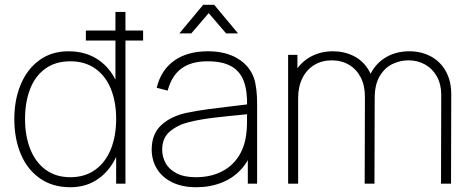

<svg xmlns="http://www.w3.org/2000/svg" viewBox="-20 -770 1972 805"><path d="M40 -271Q40 -351.5 67 -416Q94 -480.5 145.2 -517.8Q196.5 -555 267 -555Q340.5 -555 393 -518.8Q445.5 -482.5 472.2 -418.2Q499 -354 499 -271Q499 -189.5 472.5 -124.8Q446 -60 395.2 -22.5Q344.5 15 275 15Q200.5 15 147.5 -22Q94.5 -59 67.2 -124Q40 -189 40 -271ZM467 -271Q467 -342.5 445 -397Q423 -451.5 379.8 -482.2Q336.5 -513 275 -513Q212.5 -513 169.8 -482Q127 -451 106 -396.2Q85 -341.5 85 -271Q85 -200.5 106.8 -145.2Q128.5 -90 171.2 -58.5Q214 -27 275 -27Q336.5 -27 379.8 -58.5Q423 -90 445 -145.2Q467 -200.5 467 -271ZM467 -425H464V-720H506V0H467ZM340 -642H580V-600H340Z M616 -143Q616 -209 657 -246.2Q698 -283.5 763 -297Q809 -306.5 857.2 -312.8Q905.5 -319 984.5 -328.5Q1009.5 -331 1031 -334L1016 -324Q1017.5 -389 1001.8 -430.5Q986 -472 949 -492.5Q912 -513 850 -513Q782 -513 740.8 -482.8Q699.5 -452.5 683 -390L637 -402Q655 -476.5 710.5 -515.8Q766 -555 852 -555Q926 -555 976.2 -524.8Q1026.5 -494.5 1045 -442Q1051.5 -422.5 1054.8 -394.5Q1058 -366.5 1058 -338V0H1019V-148L1039 -147Q1024.5 -96.5 990.8 -59.8Q957 -23 908.8 -4Q860.5 15 803 15Q742.5 15 700.2 -6.5Q658 -28 637 -63.8Q616 -99.5 616 -143ZM1012 -204Q1015 -225 1015.5 -247Q1016 -269 1016 -301.5V-310L1038 -293L1011 -290.5Q935 -283.5 877 -276.5Q819 -269.5 772 -258Q725.5 -246.5 692.8 -219.2Q660 -192 660 -142Q660 -113.5 673.8 -87.2Q687.5 -61 719.2 -44Q751 -27 801 -27Q859 -27 904 -48Q949 -69 976.8 -109Q1004.5 -149 1012 -204ZM832 -750H878L978 -630H928L855 -715L782 -630H732Z M1693 -517Q1657.5 -517 1625.2 -501.5Q1593 -486 1572 -450.8Q1551 -415.5 1551 -359H1514Q1511.5 -417.5 1534.5 -462Q1557.5 -506.5 1599.8 -530.8Q1642 -555 1696 -555Q1747 -555 1787 -533.2Q1827 -511.5 1849.5 -470.8Q1872 -430 1872 -375L1871 0H1829L1830 -372Q1830 -416 1812 -448.8Q1794 -481.5 1762.8 -499.2Q1731.5 -517 1693 -517ZM1188 -540H1227V-430H1230V0H1188ZM1371 -517Q1329.5 -517 1297.5 -497.5Q1265.5 -478 1247.8 -442.2Q1230 -406.5 1230 -359L1193 -375Q1193 -426.5 1216.5 -467.5Q1240 -508.5 1281.8 -531.8Q1323.5 -555 1376 -555Q1423.5 -555 1463.2 -535Q1503 -515 1527 -474Q1551 -433 1551 -372L1550 0H1509L1510 -365Q1510 -411 1492.5 -445.2Q1475 -479.5 1443.5 -498.2Q1412 -517 1371 -517Z"/></svg>

Font: Tap Sans
Style: Regular
Weight: 400
Designer: Tap Payments
Foundry: Tap Payments
Version: Version 1.001;Glyphs 3.1.2 (3151)